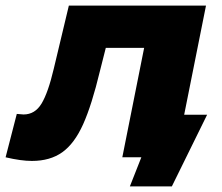

<svg xmlns="http://www.w3.org/2000/svg" viewBox="-66 -562 794 686"><path d="M674 -152 548 104H398L439 0H371L449 -391H312L291 -308Q262 -187 231 -118Q200 -49 156.5 -18Q113 13 48 13Q9 13 -46 0L-6 -155Q12 -153 18 -153Q59 -153 82.5 -192Q106 -231 126 -316L180 -542H670L592 -152Z"/></svg>

Font: Montserrat Alternates ExtraBold
Style: Italic
Weight: 800
Italic angle: -11.3°
Designer: Julieta Ulanovsky
Foundry: Julieta Ulanovsky
Version: Version 7.200